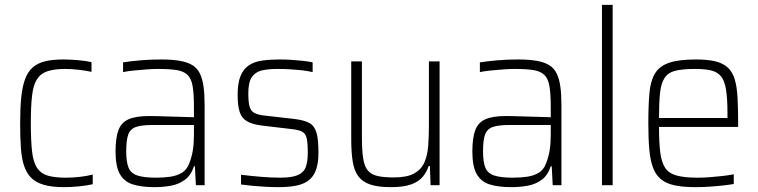

<svg xmlns="http://www.w3.org/2000/svg" viewBox="-20 -763 3123 791"><path d="M244 8Q194 8 161 -1.5Q128 -11 108.5 -30.5Q89 -50 79 -80.5Q69 -111 66 -154.5Q63 -198 63 -254Q63 -317 67.5 -362Q72 -407 83.5 -437.5Q95 -468 115 -485.5Q135 -503 166 -510.5Q197 -518 240 -518Q269 -518 302.5 -515Q336 -512 357 -507V-467Q335 -472 304.5 -475.5Q274 -479 249 -479Q204 -479 175.5 -469.5Q147 -460 132 -436Q117 -412 112 -368Q107 -324 107 -256Q107 -185 112 -140Q117 -95 132.5 -71.5Q148 -48 176.5 -39.5Q205 -31 251 -31Q279 -31 310 -34.5Q341 -38 362 -44V-4Q340 1 307.5 4.5Q275 8 244 8Z M617 8Q562 8 526.5 -3.5Q491 -15 473.5 -46.5Q456 -78 456 -139Q456 -195 468 -227Q480 -259 510.5 -272Q541 -285 595 -285Q607 -285 628.5 -284.5Q650 -284 676.5 -283Q703 -282 730 -281.5Q757 -281 779 -280V-323Q779 -377 773.5 -408.5Q768 -440 752 -455Q736 -470 706.5 -474.5Q677 -479 630 -479Q610 -479 583.5 -477Q557 -475 531.5 -472.5Q506 -470 487 -466V-506Q518 -511 558.5 -514.5Q599 -518 644 -518Q689 -518 720.5 -512.5Q752 -507 772 -495Q792 -483 803 -461Q814 -439 818.5 -406.5Q823 -374 823 -328V0H787L783 -78H779Q767 -41 742 -22.5Q717 -4 684.5 2Q652 8 617 8ZM623 -31Q655 -31 682 -35Q709 -39 729 -51Q749 -63 759 -88Q770 -116 774.5 -144Q779 -172 779 -209V-248H606Q564 -248 540.5 -240Q517 -232 508.5 -209Q500 -186 500 -140Q500 -96 509.5 -72.5Q519 -49 546 -40Q573 -31 623 -31Z M1126 8Q1102 8 1074 6.5Q1046 5 1020 2.5Q994 0 973 -3V-43Q998 -40 1018 -38Q1038 -36 1056.5 -34.5Q1075 -33 1094 -32Q1113 -31 1135 -31Q1183 -31 1207.5 -42Q1232 -53 1240 -75.5Q1248 -98 1248 -134Q1248 -174 1243.5 -193.5Q1239 -213 1225 -220.5Q1211 -228 1183 -231L1057 -246Q1018 -251 996.5 -264Q975 -277 967 -303Q959 -329 959 -372Q959 -421 971 -450Q983 -479 1005.5 -494Q1028 -509 1060.5 -513.5Q1093 -518 1133 -518Q1155 -518 1179.5 -516.5Q1204 -515 1227 -512.5Q1250 -510 1268 -506V-466Q1246 -471 1223.5 -473.5Q1201 -476 1176 -477.5Q1151 -479 1122 -479Q1086 -479 1059.5 -473Q1033 -467 1018 -446Q1003 -425 1003 -378Q1003 -343 1008 -324.5Q1013 -306 1027.5 -298Q1042 -290 1069 -287L1192 -273Q1234 -268 1255 -256Q1276 -244 1284 -216Q1292 -188 1292 -135Q1292 -93 1282.5 -65Q1273 -37 1253 -21Q1233 -5 1202 1.5Q1171 8 1126 8Z M1590 8Q1537 8 1505 -3Q1473 -14 1456 -37Q1439 -60 1433 -98Q1427 -136 1427 -190V-510H1471V-199Q1471 -145 1476 -111.5Q1481 -78 1495 -61Q1509 -44 1535 -38Q1561 -32 1602 -32Q1656 -32 1685.5 -48Q1715 -64 1728 -93Q1741 -122 1744 -161Q1747 -200 1747 -246V-510H1791V0H1754L1751 -79H1746Q1738 -54 1721 -34Q1704 -14 1673 -3Q1642 8 1590 8Z M2087 8Q2032 8 1996.5 -3.5Q1961 -15 1943.5 -46.5Q1926 -78 1926 -139Q1926 -195 1938 -227Q1950 -259 1980.5 -272Q2011 -285 2065 -285Q2077 -285 2098.5 -284.5Q2120 -284 2146.5 -283Q2173 -282 2200 -281.5Q2227 -281 2249 -280V-323Q2249 -377 2243.5 -408.5Q2238 -440 2222 -455Q2206 -470 2176.5 -474.5Q2147 -479 2100 -479Q2080 -479 2053.5 -477Q2027 -475 2001.5 -472.5Q1976 -470 1957 -466V-506Q1988 -511 2028.5 -514.5Q2069 -518 2114 -518Q2159 -518 2190.5 -512.5Q2222 -507 2242 -495Q2262 -483 2273 -461Q2284 -439 2288.5 -406.5Q2293 -374 2293 -328V0H2257L2253 -78H2249Q2237 -41 2212 -22.5Q2187 -4 2154.5 2Q2122 8 2087 8ZM2093 -31Q2125 -31 2152 -35Q2179 -39 2199 -51Q2219 -63 2229 -88Q2240 -116 2244.5 -144Q2249 -172 2249 -209V-248H2076Q2034 -248 2010.5 -240Q1987 -232 1978.5 -209Q1970 -186 1970 -140Q1970 -96 1979.5 -72.5Q1989 -49 2016 -40Q2043 -31 2093 -31Z M2460 0V-743H2504V0Z M2846 8Q2794 8 2759 0.5Q2724 -7 2702.5 -25Q2681 -43 2670 -73Q2659 -103 2655 -147.5Q2651 -192 2651 -254Q2651 -329 2655.5 -379.5Q2660 -430 2678.5 -460.5Q2697 -491 2737 -504.5Q2777 -518 2847 -518Q2897 -518 2928.5 -510Q2960 -502 2979 -484Q2998 -466 3007 -436Q3016 -406 3018.5 -361Q3021 -316 3021 -256V-240H2695Q2695 -177 2700 -136Q2705 -95 2720 -72Q2735 -49 2767 -40Q2799 -31 2854 -31Q2877 -31 2904 -33Q2931 -35 2957 -38Q2983 -41 3003 -45V-5Q2986 -2 2959.5 1Q2933 4 2904 6Q2875 8 2846 8ZM2977 -258V-296Q2977 -357 2971 -394Q2965 -431 2950 -449Q2935 -467 2909 -473Q2883 -479 2844 -479Q2794 -479 2764 -472Q2734 -465 2719 -443.5Q2704 -422 2699.5 -382.5Q2695 -343 2695 -277H2996Z"/></svg>

Font: Saira SemiCondensed ExtraLight
Style: Regular
Weight: 250
Width: 4
Designer: Hector Gatti with collaboration of the Omnibus-Type team
Foundry: Omnibus-Type
Version: Version 1.101